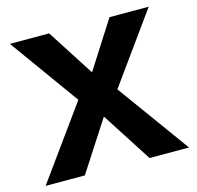

<svg xmlns="http://www.w3.org/2000/svg" viewBox="-97 -750 871 851"><g transform="rotate(-15 338.5 -324.5)"><path d="M249 -331 20 -649H200L339 -433L477 -649H657L428 -331L668 0H487L339 -230L190 0H10Z"/></g></svg>

Font: Play
Style: Bold
Weight: 700
Designer: Jonas Hecksher (Cyrillic expansion: Cyreal)
Foundry: Jonas Hecksher, Playtype, e-types AS
Version: Version 2.101; ttfautohint (v1.5.65-e2d9)